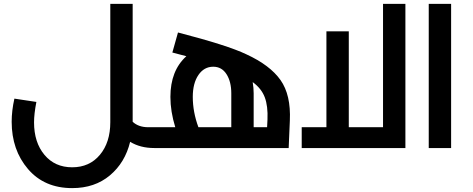

<svg xmlns="http://www.w3.org/2000/svg" viewBox="-20 -761 2429 987"><path d="M776 -107Q796 -107 796 -54Q796 0 776 0H773Q701 0 649 -32Q623 75 545 140.5Q467 206 351 206Q208 206 124 108Q40 10 40 -135Q40 -192 54 -254L167 -237Q155 -175 155 -132Q155 -29 208.5 35Q262 99 351 99Q440 99 493.5 35Q547 -29 547 -133V-741H662V-137V-135Q692 -107 742 -107Z M1246 -482Q1368 -426 1422 -349.5Q1476 -273 1470 -141L1464 0H776Q756 0 756 -54Q756 -107 776 -107H881Q856 -188 856 -263Q856 -398 938 -472L866 -491L895 -594Q1150 -528 1246 -482ZM971 -263Q971 -185 1000 -107H1169V-281Q1169 -341 1144.5 -379.5Q1120 -418 1076 -418Q1029 -418 1000 -375.5Q971 -333 971 -263ZM1355 -146Q1358 -216 1341 -261Q1324 -306 1279 -339Q1284 -309 1284 -281V-107H1353Z M1949 -741H2064V0H1531V-107H1658V-600H1773V-107H1949Z M2184 0V-741H2299V0Z"/></svg>

Font: Montserrat-Arabic
Style: Regular
Weight: 400
Designer: Mohamed Gaber
Foundry: Kief Type Foundry
Version: Version 5.008;PS 005.008;hotconv 1.0.88;makeotf.lib2.5.64775